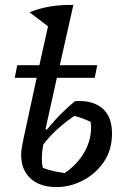

<svg xmlns="http://www.w3.org/2000/svg" viewBox="-20 -750 502 780"><path d="M210 10Q142 10 104 -25Q66 -60 66 -121Q66 -135 69 -153Q72 -171 76 -189L129 -434H40L50 -485H140L175 -643L100 -700Q177 -732 278 -730L223 -485H375L365 -434H211L165 -226L170 -223Q202 -262 232.5 -292Q263 -322 285 -339Q354 -344 394.5 -311Q435 -278 435 -208Q435 -141 402 -92.5Q369 -44 317 -17Q265 10 210 10ZM150 -105Q150 -84 154 -68Q175 -60 197.5 -55Q220 -50 243 -47Q294 -82 322 -130.5Q350 -179 350 -232Q350 -245 348 -255Q331 -263 315 -269Q299 -275 282 -279Q253 -260 218 -229.5Q183 -199 156 -163Q150 -132 150 -105Z"/></svg>

Font: Piazzolla Medium
Style: Italic
Weight: 500
Italic angle: -11.3°
Designer: Juan Pablo del Peral
Foundry: Huerta Tipografica
Version: Version 1.330